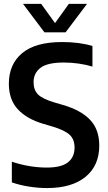

<svg xmlns="http://www.w3.org/2000/svg" viewBox="-20 -968 562 998"><path d="M224.5 9.5Q179.5 9.5 131.2 2Q83 -5.5 41.5 -20V-127.5Q133 -97 223.5 -97Q298.5 -97 333 -124Q367.5 -151 367.5 -201Q367.5 -243.5 342.2 -267.2Q317 -291 252 -310.5L204.5 -324.5Q119.5 -349.5 72.8 -399.8Q26 -450 26 -532.5Q26 -634 95.2 -691.8Q164.5 -749.5 303 -749.5Q392.5 -749.5 460.5 -729V-622Q427 -632 388.8 -637.5Q350.5 -643 312 -643Q226 -643 190.2 -615.2Q154.5 -587.5 154.5 -541Q154.5 -500.5 177.2 -477.5Q200 -454.5 259.5 -436.5L307 -422.5Q400.5 -395.5 448.2 -345.2Q496 -295 496 -211Q496 -107.5 424.8 -49Q353.5 9.5 224.5 9.5ZM211 -800 99.5 -948H194L266 -848L338 -948H432.5L321 -800Z"/></svg>

Font: Encode Sans SmCnd SmBold
Style: Regular
Weight: 600
Width: 4
Designer: Multiple Designers
Foundry: Impallari Type
Version: Version 3.002; ttfautohint (v1.8.3) -l 8 -r 50 -G 200 -x 14 